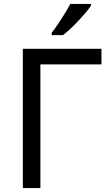

<svg xmlns="http://www.w3.org/2000/svg" viewBox="-20 -964 564 984"><path d="M500 -714V-634H187V0H97V-714ZM446 -934Q434 -916 409 -887.5Q384 -859 355.5 -830.5Q327 -802 303 -784H245V-796Q260 -815 277.5 -841Q295 -867 312 -894.5Q329 -922 340 -944H446Z"/></svg>

Font: Go Noto Kurrent-Regular
Style: Regular
Weight: 400
Designer: Monotype Design Team
Foundry: Monotype Imaging Inc.
Version: Version 2.012; ttfautohint (v1.8.4.7-5d5b)